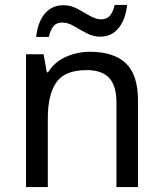

<svg xmlns="http://www.w3.org/2000/svg" viewBox="-20 -755 658 775"><path d="M343 -546Q439 -546 488 -499.5Q537 -453 537 -349V0H450V-343Q450 -408 421 -440Q392 -472 330 -472Q241 -472 207 -422Q173 -372 173 -278V0H85V-536H156L169 -463H174Q200 -505 246 -525.5Q292 -546 343 -546ZM126 -606Q132 -665 160.5 -699.5Q189 -734 236 -734Q266 -734 292.5 -719.5Q319 -705 343 -691Q367 -677 388 -677Q411 -677 423.5 -691.5Q436 -706 443 -735H493Q487 -677 459 -642Q431 -607 384 -607Q356 -607 329.5 -621Q303 -635 278.5 -649.5Q254 -664 232 -664Q208 -664 196 -649.5Q184 -635 177 -606Z"/></svg>

Font: Noto Sans New Tai Lue
Style: Regular
Weight: 400
Designer: Monotype Design Team
Foundry: Monotype Imaging Inc.
Version: Version 2.003